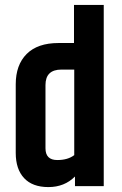

<svg xmlns="http://www.w3.org/2000/svg" viewBox="-20 -757 496 781"><path d="M282 -474H230Q165 -474 165 -411V-154Q165 -106 213 -106Q256 -106 282 -126ZM281 -737H402V0H285V-39Q242 4 177 4Q112 4 78 -32.5Q44 -69 44 -135V-414Q44 -493 88.5 -537.5Q133 -582 218 -582H281Z"/></svg>

Font: Khand Semibold
Style: Regular
Weight: 600
Designer: Devanagari: Sanchit Sawaria, Jyotish Sonowal; Latin: Satya Rajpurohit
Foundry: Indian Type Foundry
Version: Version 1.100;PS 1.0;hotconv 1.0.78;makeotf.lib2.5.61930; tt